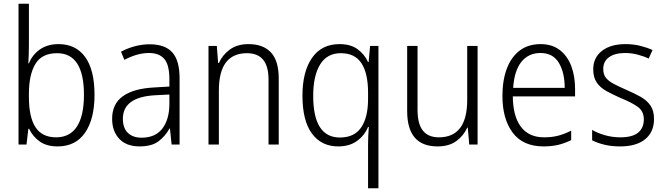

<svg xmlns="http://www.w3.org/2000/svg" viewBox="-20 -780 3590 1036"><path d="M136 -536Q136 -512 135 -484.5Q134 -457 133 -438H136Q154 -484 195 -513Q236 -542 296 -542Q389 -542 439.5 -472.5Q490 -403 490 -268Q490 -138 439 -64Q388 10 291 10Q232 10 194.5 -16.5Q157 -43 137 -85H133L123 0H80V-760H136ZM288 -493Q206 -493 171 -435Q136 -377 136 -274V-256Q136 -148 171.5 -93.5Q207 -39 283 -39Q357 -39 395 -97Q433 -155 433 -268Q433 -493 288 -493Z M788 -541Q871 -541 910 -497Q949 -453 949 -358V0H906L897 -87H895Q871 -44 834.5 -17Q798 10 733 10Q662 10 623.5 -31Q585 -72 585 -139Q585 -219 642.5 -260.5Q700 -302 810 -308L894 -313V-352Q894 -430 866.5 -462Q839 -494 784 -494Q751 -494 718 -484.5Q685 -475 651 -457L633 -501Q666 -519 706 -530Q746 -541 788 -541ZM816 -266Q643 -256 643 -139Q643 -89 670 -63Q697 -37 744 -37Q817 -37 855 -85Q893 -133 894 -217V-270Z M1321 -542Q1400 -542 1442 -497Q1484 -452 1484 -356V0H1429V-349Q1429 -423 1399.5 -458Q1370 -493 1313 -493Q1161 -493 1161 -292V0H1105V-532H1150L1157 -440H1161Q1180 -483 1220 -512.5Q1260 -542 1321 -542Z M1966 0Q1966 -18 1967 -45.5Q1968 -73 1970 -95H1966Q1947 -49 1906.5 -19.5Q1866 10 1805 10Q1714 10 1663 -59.5Q1612 -129 1612 -264Q1612 -393 1663.5 -467.5Q1715 -542 1812 -542Q1872 -542 1909.5 -514.5Q1947 -487 1966 -445H1969L1977 -532H2022V236H1966ZM1814 -38Q1892 -38 1929 -92.5Q1966 -147 1966 -246V-280Q1966 -384 1930.5 -438.5Q1895 -493 1819 -493Q1745 -493 1707.5 -432.5Q1670 -372 1670 -263Q1670 -38 1814 -38Z M2557 -532V0H2512L2504 -91H2501Q2482 -48 2442.5 -19Q2403 10 2341 10Q2177 10 2177 -180V-532H2233V-187Q2233 -111 2262 -75Q2291 -39 2348 -39Q2501 -39 2501 -241V-532Z M2897 -542Q2959 -542 3000.5 -510Q3042 -478 3062.5 -423.5Q3083 -369 3083 -300V-260H2747Q2748 -152 2791 -95.5Q2834 -39 2916 -39Q2957 -39 2990.5 -47.5Q3024 -56 3062 -75V-24Q3028 -7 2992.5 1.5Q2957 10 2913 10Q2802 10 2746.5 -64Q2691 -138 2691 -263Q2691 -346 2714.5 -409Q2738 -472 2784 -507Q2830 -542 2897 -542ZM2896 -494Q2832 -494 2793.5 -446.5Q2755 -399 2749 -306H3027Q3027 -388 2995.5 -441Q2964 -494 2896 -494Z M3509 -138Q3509 -68 3461.5 -29Q3414 10 3326 10Q3278 10 3240 0.5Q3202 -9 3175 -23V-79Q3206 -61 3245.5 -50Q3285 -39 3327 -39Q3393 -39 3423.5 -64.5Q3454 -90 3454 -136Q3454 -179 3422.5 -202.5Q3391 -226 3329 -251Q3286 -270 3252.5 -288.5Q3219 -307 3200 -334.5Q3181 -362 3181 -406Q3181 -469 3228 -505.5Q3275 -542 3355 -542Q3397 -542 3433.5 -533Q3470 -524 3501 -510L3480 -464Q3453 -477 3420 -485.5Q3387 -494 3353 -494Q3298 -494 3266.5 -471.5Q3235 -449 3235 -408Q3235 -378 3249.5 -360Q3264 -342 3291.5 -327.5Q3319 -313 3360 -295Q3402 -277 3436 -258Q3470 -239 3489.5 -211Q3509 -183 3509 -138Z"/></svg>

Font: Noto Sans Gurmukhi SemiCondensed Light
Style: Regular
Weight: 300
Width: 4
Designer: Jelle Bosma - Monotype Design Team
Foundry: Monotype Imaging Inc.
Version: Version 2.004; ttfautohint (v1.8.4.7-5d5b)